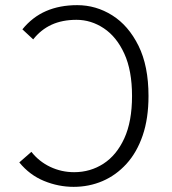

<svg xmlns="http://www.w3.org/2000/svg" viewBox="-20 -718 667 746"><path d="M557 -345Q557 -258 534.5 -192Q512 -126 471.5 -81.5Q431 -37 378.5 -14.5Q326 8 266 8Q207 8 151 -15Q95 -38 55 -87L102 -128Q132 -90 175.5 -69.5Q219 -49 268 -49Q331 -49 382 -82Q433 -115 463 -180.5Q493 -246 493 -345Q493 -444 463 -509.5Q433 -575 383.5 -608Q334 -641 277 -641Q222 -641 180.5 -622Q139 -603 109 -565L67 -604Q106 -652 159 -675Q212 -698 280 -698Q353 -698 416 -658.5Q479 -619 518 -540.5Q557 -462 557 -345Z"/></svg>

Font: Radio Canada Light
Style: Regular
Weight: 300
Designer: Charles Daoud, Etienne Aubert Bonn, Alexandre Saumier Demers, Jacques Le Bailly
Foundry: Radio-Canada
Version: Version 2.104;gftools[0.9.28.dev5+ged2979d]